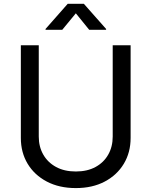

<svg xmlns="http://www.w3.org/2000/svg" viewBox="-20 -962 784 994"><path d="M372.6 11.7Q286.6 11.7 222.4 -22Q158.2 -55.7 123 -114.3Q87.9 -172.9 87.9 -247.6V-727.5H180.7V-254.9Q180.7 -202.6 203.9 -161.9Q227.1 -121.1 270 -97.7Q313 -74.2 372.6 -74.2Q432.1 -74.2 474.9 -97.7Q517.6 -121.1 540.5 -161.9Q563.5 -202.6 563.5 -254.9V-727.5H656.2V-247.6Q656.2 -172.9 621.1 -114.3Q585.9 -55.7 522.2 -22Q458.5 11.7 372.6 11.7ZM302.2 -807.6H215.8V-812L330.6 -942.4H414.1L529.3 -812V-807.6H441.9L372.6 -893.1Z"/></svg>

Font: Inter
Style: Regular
Weight: 400
Designer: Rasmus Andersson
Foundry: rsms
Version: Version 4.001;git-9221beed3